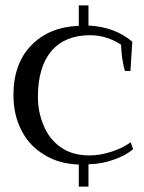

<svg xmlns="http://www.w3.org/2000/svg" viewBox="-20 -602 536 714"><path d="M405 -9C434 -19 457 -32 475 -47C475 -47 466 -73 466 -73C446 -58 422 -47 395 -38C367 -29 340 -24 313 -24C270 -24 234 -34 205 -55C176 -76 155 -103 142 -136C128 -169 121 -204 121 -242C121 -316 138 -373 171 -412C204 -451 252 -471 315 -471C356 -471 395 -459 430 -436C431 -420 432 -402 435 -383C438 -363 441 -348 445 -338C445 -338 465 -338 465 -338C465 -338 472 -447 472 -447C428 -484 374 -504 309 -507C309 -507 309 -582 309 -582C309 -582 273 -582 273 -582C273 -582 273 -506 273 -506C198 -503 139 -478 96 -433C52 -388 30 -326 30 -248C30 -199 40 -155 60 -117C79 -79 107 -49 144 -27C180 -4 223 8 273 10C273 10 273 92 273 92C273 92 309 92 309 92C309 92 309 9 309 9C344 8 376 2 405 -9Z"/></svg>

Font: BUSH 25 TRIRONG 0515 A
Style: Regular
Weight: 400
Designer: Katatrad Team
Foundry: CadsonDemak